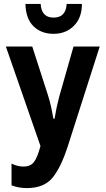

<svg xmlns="http://www.w3.org/2000/svg" viewBox="-20 -952 540 982"><path d="M399 -932H321Q317 -862 254 -862Q192 -862 188 -932H110Q112 -856 151.5 -817.5Q191 -779 254 -779Q317 -779 358 -820Q399 -861 399 -932ZM328 -208 490 -714H356L283 -458Q269 -406 259 -345H253Q247 -380 240.5 -409Q234 -438 225 -466L145 -714H10L187 -205Q171 -145 153 -122.5Q135 -100 100 -100Q71 -100 39 -115V-4Q76 10 117 10Q206 10 249.5 -44Q293 -98 328 -208Z"/></svg>

Font: Noto Sans Mono UI Condensed
Style: Bold
Weight: 700
Width: 3
Designer: Monotype Design team
Foundry: Monotype Imaging Inc.
Version: 1.000